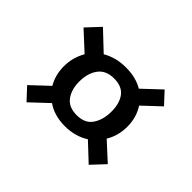

<svg xmlns="http://www.w3.org/2000/svg" viewBox="-103 -734 867 867"><g transform="rotate(45 330.0 -301.0)"><path d="M586 -121 527 -58 443 -137Q420 -122 391 -113.5Q362 -105 328 -105Q293 -105 264 -113.5Q235 -122 213 -138L129 -59L76 -116L159 -194Q133 -238 133 -294Q133 -349 161 -398L72 -480L132 -544L222 -459Q246 -473 274 -480.5Q302 -488 336 -488Q369 -488 396 -481Q423 -474 444 -461L529 -541L581 -485L499 -408Q529 -362 529 -303Q529 -245 501 -199ZM330 -178Q382 -178 405.5 -212Q429 -246 430 -297Q431 -351 407.5 -383Q384 -415 333 -415Q281 -415 256 -381Q231 -347 231 -294Q231 -243 255 -210.5Q279 -178 330 -178Z"/></g></svg>

Font: Bitter SemiBold
Style: Regular
Weight: 600
Designer: Sol Matas, and Bitter project Authors
Foundry: Sol Matas
Version: Version 2.001